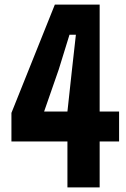

<svg xmlns="http://www.w3.org/2000/svg" viewBox="-20 -820 551 840"><path d="M275 0V-201H30V-326L220 -800H416V-332H501V-201H416V0ZM173 -332H275L295 -516L312 -668H284L237 -516Z"/></svg>

Font: Big Shoulders Display Thin Black
Style: Regular
Weight: 900
Version: Version 2.002